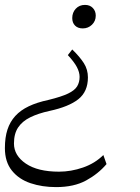

<svg xmlns="http://www.w3.org/2000/svg" viewBox="-30 -576 572 784"><path d="M265 -374Q296 -344 312.5 -318Q329 -292 329 -260Q329 -202 290 -171Q251 -140 172 -123Q126 -113 93.5 -97Q61 -81 44 -55.5Q27 -30 27 10Q27 59 75.5 92Q124 125 211 125Q260 125 309 108Q358 91 392 57L405 94Q371 134 321.5 161Q272 188 199 188Q142 188 94.5 172Q47 156 18.5 120.5Q-10 85 -10 29Q-10 -15 0.5 -47Q11 -79 32.5 -102.5Q54 -126 87.5 -142Q121 -158 168 -168Q221 -181 248 -194Q275 -207 285 -223.5Q295 -240 295 -262Q295 -281 284 -302Q273 -323 247 -351ZM317 -556Q337 -556 349 -543.5Q361 -531 361 -512Q361 -490 345.5 -475Q330 -460 308 -460Q288 -460 276.5 -471.5Q265 -483 265 -502Q265 -525 279.5 -540.5Q294 -556 317 -556Z"/></svg>

Font: Savate ExtraLight
Style: Italic
Weight: 200
Italic angle: -11°
Designer: Max Esnée
Foundry: Plomb Type
Version: Version 2.000